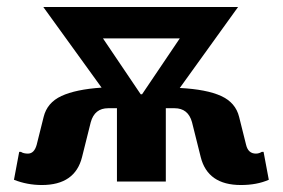

<svg xmlns="http://www.w3.org/2000/svg" viewBox="-20 -520 810 550"><path d="M100 10Q58 10 20 -5L35 -85H40Q47 -80 60 -80Q78 -80 85 -105L105 -185Q115 -226 156 -245Q197 -264 271 -269L104 -500H662L495 -268Q572 -264 613.5 -245Q655 -226 665 -185L685 -105Q691 -80 713 -80Q722 -80 730 -85H735L750 -5Q716 10 670 10Q575 10 555 -70L530 -170Q519 -210 480 -210H455V0H315V-210H290Q251 -210 240 -170L215 -70Q195 10 100 10ZM383 -250H387L495 -410H275Z"/></svg>

Font: Scada
Style: Bold
Weight: 700
Designer: Jovanny Lemonad
Foundry: Jovanny Lemonad
Version: Version 4.100;PS 004.100;hotconv 1.0.88;makeotf.lib2.5.64775